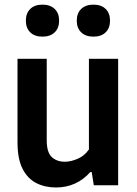

<svg xmlns="http://www.w3.org/2000/svg" viewBox="-20 -799 589 828"><path d="M221.5 9.5Q174 9.5 136.5 -9.5Q99 -28.5 77.2 -71.2Q55.5 -114 55.5 -186V-545.5H181.5V-194.5Q181.5 -142 203.2 -121.8Q225 -101.5 259.5 -101.5Q285 -101.5 314.5 -114Q344 -126.5 363.5 -154.5V-545.5H489.5V0H384.5L375.5 -57H369.5Q310 9.5 221.5 9.5ZM383 -641Q349.5 -641 330.2 -659.5Q311 -678 311 -710Q311 -742 330.2 -760.5Q349.5 -779 383 -779Q416.5 -779 435.5 -760.5Q454.5 -742 454.5 -710Q454.5 -678 435.5 -659.5Q416.5 -641 383 -641ZM163 -641Q129.5 -641 110.5 -659.5Q91.5 -678 91.5 -710Q91.5 -742 110.5 -760.5Q129.5 -779 163 -779Q196.5 -779 215.8 -760.5Q235 -742 235 -710Q235 -678 215.8 -659.5Q196.5 -641 163 -641Z"/></svg>

Font: Encode Sans SemiCondensed SemiCondensed SemiBold
Style: Regular
Weight: 600
Width: 4
Designer: Multiple Designers
Foundry: Impallari Type
Version: Version 3.000; ttfautohint (v1.8.3) -l 8 -r 50 -G 200 -x 14 